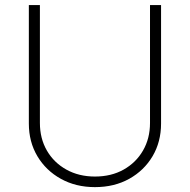

<svg xmlns="http://www.w3.org/2000/svg" viewBox="-20 -748 771 780"><path d="M589.4 -727.5H634.3V-246.1Q634.3 -171.9 599.9 -113.5Q565.4 -55.2 504.9 -21.5Q444.3 12.2 365.7 12.2Q288.1 12.2 227.3 -21.5Q166.5 -55.2 131.8 -113.5Q97.2 -171.9 97.2 -246.1V-727.5H142.1V-248.5Q142.1 -185.5 170.4 -136.5Q198.7 -87.4 249.5 -59.1Q300.3 -30.8 365.7 -30.8Q432.1 -30.8 482.4 -59.1Q532.7 -87.4 561 -136.5Q589.4 -185.5 589.4 -248.5Z"/></svg>

Font: Inter Tight ExtraLight
Style: Regular
Weight: 250
Designer: Rasmus Andersson
Foundry: rsms
Version: Version 3.004